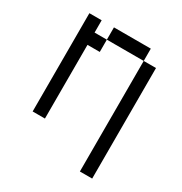

<svg xmlns="http://www.w3.org/2000/svg" viewBox="-150 -610 800 846"><g transform="rotate(30 250.0 -187.5)"><path d="M375 -437.5V125H437.5V-437.5ZM62.5 -500Q62.5 -500 62.5 0H125Q125 0 125 -375H187.5V-437.5H125V-500ZM187.5 -437.5H375V-500H187.5Z"/></g></svg>

Font: BFUnifontExMono
Style: Regular
Weight: 500
Version: Version 15.0.06